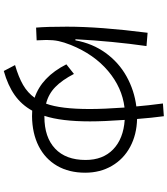

<svg xmlns="http://www.w3.org/2000/svg" viewBox="46 -904 907 1040"><g transform="rotate(90 500.0 -383.5)"><path d="M915 -391Q915 -303 877.5 -238.5Q840 -174 771 -139Q702 -104 609 -103Q589 -103 579 -104Q547 -46 494.5 -9Q442 28 364 50L332 -11Q397 -30 439.5 -54.5Q482 -79 509 -117Q396 -155 328 -289L380 -330Q413 -266 451 -229Q489 -192 541 -179Q570 -258 570 -415Q570 -490 562 -604Q454 -591 364 -515Q274 -439 223 -313Q208 -275 202 -246.5Q196 -218 196 -181Q196 -168 198 -128L129 -125Q124 -182 124 -292Q124 -471 157 -729L229 -723Q203 -541 192 -338H198Q215 -431 266.5 -502Q318 -573 393.5 -615Q469 -657 556 -668Q551 -728 540 -812L609 -817Q618 -750 624 -672Q709 -670 775 -634.5Q841 -599 878 -535.5Q915 -472 915 -391ZM846 -393Q846 -487 788.5 -542.5Q731 -598 629 -605Q637 -491 637 -417Q637 -261 607 -170H612Q723 -170 784.5 -228Q846 -286 846 -393Z"/></g></svg>

Font: IBM Plex Sans SC
Style: Regular
Weight: 400
Designer: Mike Abbink; Paul van der Laan; Pieter van Rosmalen; Eunyou Noh; Wujin Sim; Chorong Kim; Dohee Lee; Yejin We; Jinhee Kim
Foundry: Sandoll Inc.
Version: Version 1.000